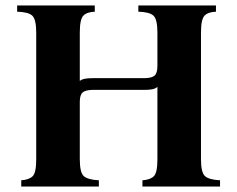

<svg xmlns="http://www.w3.org/2000/svg" viewBox="-20 -685 871 705"><path d="M58 0V-23Q87 -25 100 -38Q113 -51 113 -100V-565Q113 -614 98.5 -627.5Q84 -641 43 -642V-665H328V-642Q299 -641 286 -627.5Q273 -614 273 -565V-388Q281 -394 292.5 -396Q304 -398 320 -398H509Q536 -398 547 -407Q558 -416 558 -443V-565Q558 -614 543.5 -627.5Q529 -641 488 -642V-665H773V-642Q744 -641 731 -627.5Q718 -614 718 -565V-100Q718 -51 733 -38Q748 -25 788 -23V0H503V-23Q532 -25 545 -38Q558 -51 558 -100V-366Q550 -359 538 -357Q526 -355 511 -355H322Q295 -355 284 -346Q273 -337 273 -311V-100Q273 -51 288 -38Q303 -25 343 -23V0Z"/></svg>

Font: Bona Nova
Style: Bold
Weight: 700
Designer: Mateusz Machalski
Foundry: Capitalics
Version: Version 4.001; ttfautohint (v1.8.3)